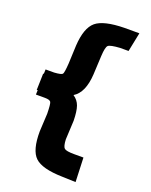

<svg xmlns="http://www.w3.org/2000/svg" viewBox="-176 -872 913 1163"><g transform="rotate(20 280.5 -290.5)"><path d="M339 -451Q332 -331 268 -292Q298 -272 309.5 -239.5Q321 -207 322 -146L316 -24Q318 21 330.5 32Q343 43 394 43H454L460 199L372 196Q242 193 196 149.5Q150 106 151 -16L157 -131Q156 -193 149.5 -205Q143 -217 110 -217H53L54 -246Q53 -246 51 -245.5Q49 -245 48 -245L51 -352L55 -351L56 -380H111Q157 -383 164 -392Q171 -401 175 -462L180 -579Q187 -695 236.5 -736.5Q286 -778 420 -780H515L490 -657H436Q373 -653 360.5 -641.5Q348 -630 345 -572Z"/></g></svg>

Font: OpenDyslexic
Style: Bold
Weight: 800
Designer: Abbie Gonzalez
Version: Version 0.920;hotconv 1.0.109;makeotfexe 2.5.65596